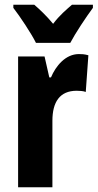

<svg xmlns="http://www.w3.org/2000/svg" viewBox="-20 -837 410 806"><path d="M131 -657H275C296 -697 341 -765 370 -804V-817H282C259 -797 230 -773 203 -737C175 -771 145 -799 124 -817H36V-804C64 -768 113 -694 131 -657ZM311 -610C255 -610 214 -560 194 -512H187L167 -600H56V-51H200V-330C200 -409 231 -456 302 -456C314 -456 330 -455 340 -451L351 -605C333 -610 322 -610 311 -610Z"/></svg>

Font: Noto Sans Tamil UI ExtraCondensed ExtraBold
Style: Regular
Weight: 800
Width: 2
Designer: Jelle Bosma - Monotype Design Team
Foundry: Monotype Imaging Inc.
Version: Version 2.004